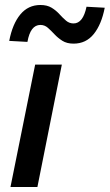

<svg xmlns="http://www.w3.org/2000/svg" viewBox="-20 -750 440 770"><path d="M22 0 121 -491H228L130 0ZM275 -575Q248 -575 230 -586.5Q212 -598 198.5 -612.5Q185 -627 172 -638.5Q159 -650 142 -650Q102 -650 90 -582L17 -586Q30 -654 61.5 -692Q93 -730 142 -730Q169 -730 187 -719Q205 -708 218.5 -693Q232 -678 245 -667Q258 -656 275 -656Q313 -656 327 -723L400 -719Q387 -652 356 -613.5Q325 -575 275 -575Z"/></svg>

Font: Source Sans 3 Semibold
Style: Italic
Weight: 600
Italic angle: -11°
Designer: Paul D. Hunt
Foundry: Adobe
Version: Version 3.052;hotconv 1.1.0;makeotfexe 2.6.0